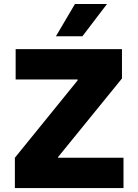

<svg xmlns="http://www.w3.org/2000/svg" viewBox="-20 -957 704 977"><path d="M55.7 -154.3 375 -547.9V-552.7H59.6V-707H600.6V-557.6L275.4 -157.7V-154.3H608.4V0H55.7ZM264.6 -772.5 361.3 -936.5H524.4L399.4 -772.5Z"/></svg>

Font: Wanted Sans ExtraBold
Style: Regular
Weight: 800
Designer: Original Design by Kil Hyung-jin and Kang Hanbin, Wanted Lab, Inc; Hangeul from Source Han Sans by Jang Soo-young and Ka
Foundry: Wanted Lab, Inc.
Version: Version 1.003